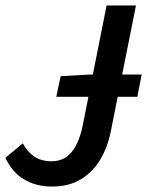

<svg xmlns="http://www.w3.org/2000/svg" viewBox="-23 -674 541 706"><path d="M184 -318 200 -394 310 -400H498L482 -318ZM168 12Q109 12 64.5 -15Q20 -42 -3 -94L61 -147Q77 -116 103 -98.5Q129 -81 167 -81Q212 -81 240 -114.5Q268 -148 281 -212L369 -654H477L385 -194Q374 -136 347 -89.5Q320 -43 275.5 -15.5Q231 12 168 12Z"/></svg>

Font: Source Sans 3 SemiBold
Style: Italic
Weight: 600
Italic angle: -11°
Designer: Paul D. Hunt
Foundry: Adobe
Version: Version 3.046;hotconv 1.0.118;makeotfexe 2.5.65603